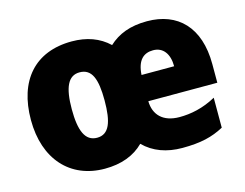

<svg xmlns="http://www.w3.org/2000/svg" viewBox="-83 -694 1068 836"><g transform="rotate(-15 450.5 -276.5)"><path d="M637 -563C560 -563 506 -541 464 -502C421 -543 365 -563 298 -563C131 -563 38 -455 38 -278C38 -101 139 10 295 10C369 10 428 -12 471 -55C515 -11 574 10 644 10C728 10 780 -3 832 -31V-166C774 -134 718 -123 667 -123C592 -123 554 -164 553 -225H864V-309C864 -476 775 -563 637 -563ZM630 -434C675 -434 701 -399 701 -343H554C558 -410 588 -434 630 -434ZM296 -424C351 -424 370 -375 370 -278C370 -180 351 -129 297 -129C243 -129 222 -181 222 -277C222 -375 244 -424 296 -424Z"/></g></svg>

Font: Noto Sans Arabic SemCond Blk
Style: Regular
Weight: 900
Width: 4
Designer: Monotype Design Team, Nadine Chahine, Nizar Qandah and Khaled Hosny
Foundry: Monotype Imaging Inc.
Version: Version 2.012